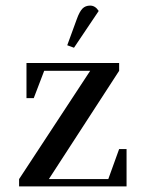

<svg xmlns="http://www.w3.org/2000/svg" viewBox="-20 -663 515 683"><path d="M47.9 0V-25.9L300.8 -411.1H137.2L100.1 -314H74.2V-439H403.8V-411.1L153.8 -25.9H365.2L403.8 -132.8H430.2V0ZM219.2 -502 252.9 -594.2Q262.7 -621.6 273.2 -632.3Q283.7 -643.1 300.8 -643.1Q318.8 -643.1 331.1 -624L243.2 -493.2Z"/></svg>

Font: Dihjauti S
Style: Bold
Weight: 700
Designer: T. Christopher White
Version: Version 3.0.0